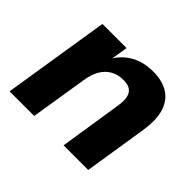

<svg xmlns="http://www.w3.org/2000/svg" viewBox="-118 -666 832 832"><g transform="rotate(45 297.5 -250.5)"><path d="M19 0 97 -491H245L230 -398H223Q248 -448 293 -474.5Q338 -501 399 -501Q453 -501 490 -479Q527 -457 542.5 -411Q558 -365 547 -292L501 0H350L395 -289Q400 -321 395.5 -342Q391 -363 376 -373.5Q361 -384 334 -384Q300 -384 274.5 -369.5Q249 -355 233.5 -328Q218 -301 212 -262L170 0Z"/></g></svg>

Font: Nunito Sans 12pt ExtraLight 12pt ExtraBold
Style: Italic
Weight: 800
Italic angle: -9°
Version: Version 3.101;gftools[0.9.27]